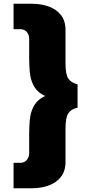

<svg xmlns="http://www.w3.org/2000/svg" viewBox="-20 -800 464 1020"><path d="M135 15Q135 34 122.5 49.5Q110 65 87 65H52V200H152Q198 200 238.5 185.5Q279 171 303.5 140Q328 109 328 60V-118Q328 -175 343 -198Q358 -221 392 -228V-352Q358 -360 343 -382.5Q328 -405 328 -462V-640Q328 -690 303.5 -720.5Q279 -751 238.5 -765.5Q198 -780 152 -780H52V-645H87Q110 -645 122.5 -630Q135 -615 135 -595V-490Q135 -457 138 -420Q141 -383 155.5 -351.5Q170 -320 201 -300Q232 -280 288 -280V-300Q232 -300 201 -280Q170 -260 155.5 -228.5Q141 -197 138 -160Q135 -123 135 -90Z"/></svg>

Font: Jost ExtraBold
Style: Regular
Weight: 800
Version: Version 3.710